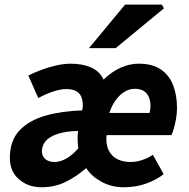

<svg xmlns="http://www.w3.org/2000/svg" viewBox="-20 -776 794 808"><path d="M154.9 12Q98.6 12 60.1 -21.2Q21.5 -54.4 21.5 -111.8Q21.5 -184.5 62.2 -227.3Q103 -270 172.1 -289.5Q241.2 -308.9 325.7 -311.4Q327.1 -316.4 327.8 -321.5Q328.6 -326.5 328.6 -331.3Q328.6 -367.8 311.2 -384.5Q293.8 -401.2 260.4 -401.2Q235.1 -401.2 205.4 -391.5Q175.7 -381.9 141.1 -363.4L99.3 -458Q139.5 -478.6 188.7 -493.3Q237.9 -508 276.9 -508Q326.8 -508 363.1 -492.2Q399.4 -476.3 415.8 -441Q448.2 -472.9 486.4 -490.5Q524.6 -508 563.3 -508Q622.5 -508 658.1 -482.9Q693.8 -457.8 709.3 -415.7Q724.9 -373.6 724.9 -322Q724.9 -298.3 720.8 -275.5Q716.6 -252.7 711.3 -234.6Q706 -216.5 701.5 -207.3H428.1Q424.9 -167.6 437.8 -142.4Q450.8 -117.3 474.7 -105.7Q498.6 -94.2 529.1 -94.2Q553.2 -94.2 579.1 -102.8Q605.1 -111.5 623.3 -124.8L668.7 -43.1Q638.1 -19 595.1 -3.5Q552.1 12 500.4 12Q448.4 12 406.1 -11.5Q363.8 -35.1 342.7 -68.7Q298.8 -30.6 253.9 -9.3Q208.9 12 154.9 12ZM210.3 -94.2Q231.8 -94.2 257.8 -108.1Q283.8 -122.1 309.4 -151.8Q307.1 -170.7 306.6 -186.9Q306 -203.1 308.3 -225Q256.4 -223.6 222.6 -212.5Q188.8 -201.4 172.6 -182.8Q156.4 -164.1 156.4 -139.8Q156.4 -118.1 171.1 -106.1Q185.8 -94.2 210.3 -94.2ZM440.1 -300.7H609.4Q611.4 -308.2 612.4 -315.1Q613.4 -322.1 613.4 -329.6Q613.4 -349.6 607 -366Q600.6 -382.4 586.2 -392.3Q571.8 -402.3 546.8 -402.3Q526.3 -402.3 506 -390.9Q485.8 -379.5 468.7 -357Q451.5 -334.6 440.1 -300.7ZM354.6 -573.5 506.3 -756.5H661.3L669.9 -740.9L467 -573.5Z"/></svg>

Font: Source Sans 3
Style: Italic
Weight: 200
Italic angle: -11°
Designer: Paul D. Hunt
Foundry: Adobe
Version: Version 3.046;hotconv 1.0.118;makeotfexe 2.5.65603